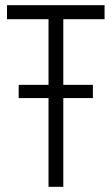

<svg xmlns="http://www.w3.org/2000/svg" viewBox="-20 -720 430 740"><path d="M52 -342V-393H167V-646H7V-700H383V-646H224V-393H338V-342H224V0H167V-342Z"/></svg>

Font: Georama SemiCondensed Light
Style: Regular
Weight: 300
Width: 4
Designer: Jean-Baptiste Levee
Foundry: Production Type
Version: Version 1.000